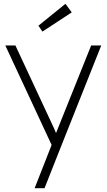

<svg xmlns="http://www.w3.org/2000/svg" viewBox="-20 -759 560 1009"><path d="M162 230 259 -17 270 43 8 -520H61L254 -106Q265 -84 273.5 -62Q282 -40 292 -17L262 -29Q268 -43 273.5 -57.5Q279 -72 285 -86L459 -520H512L305 0L214 230ZM203 -593 182 -624 324 -739 357 -694Z"/></svg>

Font: Mach ExtraLight
Style: Regular
Weight: 250
Version: Version 1.002